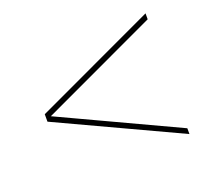

<svg xmlns="http://www.w3.org/2000/svg" viewBox="-84 -714 727 654"><g transform="rotate(-20 280.0 -387.0)"><path d="M60 -379.5V-401L500 -606.5V-585ZM500 -169 60 -374V-395.5L500 -190Z"/></g></svg>

Font: Bodoni Moda
Style: Italic
Weight: 400
Italic angle: -13°
Designer: Owen Earl
Foundry: indestructible type
Version: Version 2.005